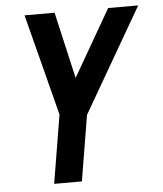

<svg xmlns="http://www.w3.org/2000/svg" viewBox="-53 -566 705 828"><g transform="rotate(-5 300.0 -152.5)"><path d="M148 215 197 -81 84 -520H214L280 -232L446 -520H576L315 -69L268 215Z"/></g></svg>

Font: Iosevka SS04 Extended
Style: Bold Italic
Weight: 700
Width: 7
Italic angle: -9°
Monospace: yes
Designer: Belleve Invis
Foundry: Belleve Invis
Version: Version 19.0.0; ttfautohint (v1.8.4)